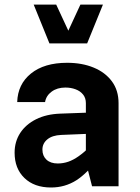

<svg xmlns="http://www.w3.org/2000/svg" viewBox="-20 -811 608 836"><path d="M126.7 -791 195.3 -621.9H359.4L428.2 -791H330.1L277.5 -677.4L224.7 -791ZM496.2 -361.9Q496.2 -417.6 467.2 -456.8Q438.3 -495.9 387.8 -516.7Q337.3 -537.6 272.3 -537.6Q172.7 -537.6 114.9 -490.9Q57.2 -444.3 54.9 -366.5H176.2Q180.8 -394.4 205 -412.1Q229.1 -429.8 264.8 -429.8Q288.7 -429.8 309 -422.2Q329.4 -414.7 341.6 -399.5Q353.9 -384.4 353.9 -361.9V-104.9L380.8 0H496.2ZM415.2 -130 372.1 -172.7Q345.5 -147 322.2 -130.6Q298.9 -114.2 276.9 -106.7Q254.8 -99.2 231.2 -99.2Q200.2 -99.2 182.4 -115.7Q164.7 -132.3 164.7 -159.7Q164.7 -186.6 186.2 -204.2Q207.7 -221.8 246.3 -223.5L411.7 -230.3V-322.4L242.5 -316.2Q181.9 -314.1 137.2 -291.8Q92.5 -269.5 68 -232Q43.6 -194.5 43.6 -146Q43.6 -77.2 86.4 -35.9Q129.2 5.4 202.2 5.4Q262.6 5.4 311.9 -25.7Q361.2 -56.9 415.2 -130Z"/></svg>

Font: Estedad-FD VF
Style: Regular
Weight: 100
Designer: Amin Abedi
Version: Version 7.3